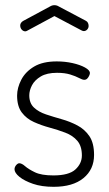

<svg xmlns="http://www.w3.org/2000/svg" viewBox="-20 -715 420 741"><path d="M187 6Q141 6 107.5 -5.5Q74 -17 55 -32.5Q36 -48 36 -62Q36 -67 38.5 -72Q41 -77 45.5 -81Q50 -85 54 -85Q64 -85 77 -73.5Q90 -62 115 -50Q140 -38 186 -38Q246 -38 271 -61Q296 -84 296 -115Q296 -151 278.5 -171.5Q261 -192 232 -203Q203 -214 171.5 -222.5Q140 -231 111 -244Q82 -257 64 -281Q46 -305 46 -346Q46 -376 62 -407Q78 -438 111.5 -458Q145 -478 199 -478Q231 -478 260 -471.5Q289 -465 308 -454.5Q327 -444 327 -433Q327 -429 324 -422.5Q321 -416 316.5 -411.5Q312 -407 305 -407Q298 -407 285 -414Q272 -421 251 -427.5Q230 -434 200 -434Q161 -434 137.5 -420Q114 -406 103.5 -386Q93 -366 93 -347Q93 -317 111 -300Q129 -283 157.5 -273.5Q186 -264 218 -255Q250 -246 278.5 -231Q307 -216 325 -189.5Q343 -163 343 -117Q343 -61 302 -27.5Q261 6 187 6ZM78 -594Q70 -594 64 -600.5Q58 -607 58 -617Q58 -622 61 -626.5Q64 -631 69 -634L173 -690Q181 -695 190 -695Q199 -695 207 -690L311 -635Q317 -632 319.5 -626.5Q322 -621 322 -615Q322 -607 316.5 -601Q311 -595 303 -595Q301 -595 298.5 -596Q296 -597 294 -598L190 -653L86 -597Q84 -596 82 -595Q80 -594 78 -594Z"/></svg>

Font: Dosis ExtraLight Light
Style: Regular
Weight: 300
Version: Version 3.001; ttfautohint (v1.8.2)